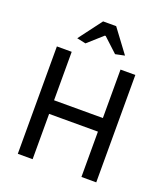

<svg xmlns="http://www.w3.org/2000/svg" viewBox="-149 -931 898 1035"><g transform="rotate(20 300.0 -414.0)"><path d="M163 -695 263 -828H338L437 -695L384 -684L303 -759H298L214 -684ZM75 -616H160V-338H440V-616H525V0H440V-260H160V0H75Z"/></g></svg>

Font: Athiti Medium
Style: Regular
Weight: 500
Designer: CadsonDemak Team
Foundry: CadsonDemak
Version: Version 1.033